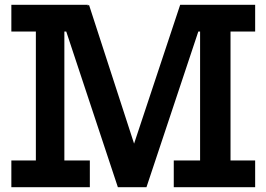

<svg xmlns="http://www.w3.org/2000/svg" viewBox="-20 -775 1103 795"><path d="M468 0 242 -681.5 348.5 -755 551.5 -130 519 -131.5 726 -755 813.5 -681.5 586.5 0ZM27 0V-110.5H128.5V-644.5H27V-755H344L304.5 -644.5H246.5V-110.5H352V0ZM699.5 0V-110.5H808.5V-644.5H744L726 -755H1036.5V-644.5H934.5V-110.5H1036.5V0Z"/></svg>

Font: Hepta Slab SemiBold
Style: Regular
Weight: 600
Designer: Michael LaGattuta
Foundry: Michael LaGattuta
Version: Version 1.102